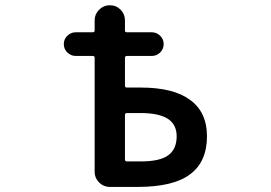

<svg xmlns="http://www.w3.org/2000/svg" viewBox="-20 -736 1040 736"><path d="M400.4 -19.5Q377 -19.5 359.9 -36.6Q342.8 -53.7 342.8 -77.1V-514.6Q342.8 -521.5 335 -521.5H270.5Q252 -521.5 238.3 -534.7Q224.6 -547.9 224.6 -566.9Q224.6 -585.9 238.3 -599.1Q252 -612.3 270.5 -612.3H335Q342.8 -612.3 342.8 -619.1V-658.2Q342.8 -681.6 359.9 -698.7Q377 -715.8 400.4 -715.8H401.4Q425.8 -715.8 442.4 -698.7Q459 -681.6 459 -658.2V-619.1Q459 -612.3 466.8 -612.3H561.5Q580.1 -612.3 593.8 -599.1Q607.4 -585.9 607.4 -566.9Q607.4 -547.9 593.8 -534.7Q580.1 -521.5 561.5 -521.5H466.8Q459 -521.5 459 -514.6V-407.2Q459 -400.4 466.8 -400.4H518.6Q644.5 -400.4 708 -353.5Q773.4 -306.6 773.4 -213.9Q773.4 -115.2 708 -67.4Q644.5 -19.5 506.8 -19.5ZM518.6 -117.2Q594.7 -117.2 626 -141.6Q657.2 -165 657.2 -213.9Q657.2 -257.8 624 -280.3Q588.9 -302.7 518.6 -302.7H466.8Q459 -302.7 459 -294.9V-125Q459 -117.2 466.8 -117.2Z"/></svg>

Font: Rounded Mgen+ 1mn medium
Style: Regular
Weight: 500
Designer: [Source Han Sans]
Ryoko NISHIZUKA  (kana & ideographs); Paul D. Hunt (Latin, Greek & Cyrillic); Wenlong ZHANG  (bopomofo
Version: Version 1.059.20150602